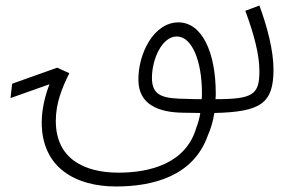

<svg xmlns="http://www.w3.org/2000/svg" viewBox="-20 -403 1028 695"><path d="M643 5C665 5 686 6 705 6C702 25 697 43 691 58C654 189 523 222 409 222C287 222 182 173 182 35C182 -28 203 -82 231 -138L187 -158L24 -100L18 -48L159 -98C133 -31 131 22 131 40C131 205 255 272 400 272C533 272 680 235 732 88C743 64 751 36 756 6C923 2 970 -28 970 -151C970 -221 947 -307 919 -383L868 -364C899 -280 919 -206 919 -146C919 -61 897 -44 760 -44C761 -51 761 -58 761 -65C761 -214 711 -322 626 -322C536 -322 480 -208 481 -114C481 -25 553 4 643 5ZM658 -45C572 -46 530 -54 530 -121C530 -190 567 -271 620 -271C675 -271 711 -182 711 -66C711 -59 711 -51 710 -44C694 -44 677 -44 658 -45Z"/></svg>

Font: Noto Sans Arabic UI Cn Lt
Style: Regular
Weight: 300
Width: 3
Designer: Monotype Design Team, Nadine Chahine and Nizar Qandah
Foundry: Monotype Imaging Inc.
Version: Version 2.010